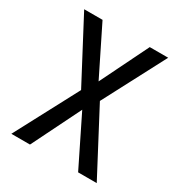

<svg xmlns="http://www.w3.org/2000/svg" viewBox="-168 -828 887 946"><g transform="rotate(30 275.5 -355.5)"><path d="M276.4 -438.5 141.6 -710.9H37.1L223.1 -358.4L33.2 0H139.2L276.4 -277.3L413.1 0H519L330.1 -358.4L515.1 -710.9H410.2Z"/></g></svg>

Font: Roboto Condensed
Style: Regular
Weight: 400
Designer: Google
Version: Version 2.134; 2016